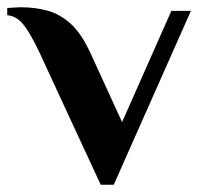

<svg xmlns="http://www.w3.org/2000/svg" viewBox="-32 -500 552 530"><path d="M246 10 77 -355Q51 -410 32 -433Q13 -456 -12 -458V-478Q-8 -478 5 -479Q18 -480 25 -480Q65 -480 99.5 -470.5Q134 -461 163.5 -434Q193 -407 217 -355L305 -163L441 -470H495L282 10Z"/></svg>

Font: El Messiri
Style: Regular
Weight: 400
Designer: Mohamed Gaber
Foundry: Kief Type Foundry
Version: Version 2.020